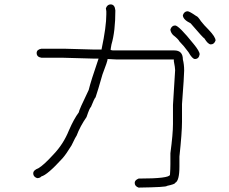

<svg xmlns="http://www.w3.org/2000/svg" viewBox="-20 -686 1040 872"><path d="M482.4 -666Q501.5 -666 503.9 -638.7Q503.9 -543.5 486.3 -484.4Q482.4 -463.9 482.4 -459L492.2 -457H771.5Q810.5 -457 810.5 -416Q816.4 -393.6 816.4 -365.2Q816.4 -343.3 806.6 -212.9V-132.8Q806.6 -84.5 794.9 25.4V70.3Q794.9 135.7 775.4 144.5Q775.4 150.4 738.3 158.2Q738.3 164.1 609.4 166Q591.8 159.7 591.8 144.5Q591.8 132.3 609.4 125Q750 125 752 107.4Q753.9 80.1 753.9 60.5V9.8Q765.6 -78.1 765.6 -123V-209L775.4 -367.2Q775.4 -378.4 769.5 -408.2V-416H507.8Q495.1 -416 468.8 -418Q468.8 -408.7 445.3 -347.7Q423.8 -272 414.1 -244.1Q408.7 -239.7 392.6 -199.2Q388.2 -199.2 373 -154.3Q343.8 -112.3 328.1 -70.3Q325.2 -67.9 304.7 -25.4Q280.3 14.6 263.7 33.2Q195.3 108.4 168 115.2Q161.6 123 148.4 123Q130.9 116.7 130.9 101.6Q130.9 86.9 154.3 78.1Q178.7 64 222.7 15.6Q268.1 -31.7 293 -93.8Q315.4 -145.5 337.9 -175.8Q337.9 -184.6 382.8 -277.3Q392.6 -317.9 427.7 -419.9H404.3Q391.6 -419.9 263.7 -423.8H168Q146.5 -427.2 146.5 -445.3Q146.5 -460.9 168 -464.8H269.5Q282.2 -464.8 410.2 -460.9H441.4V-462.9Q462.9 -564.5 462.9 -621.1V-634.8L460.9 -648.4Q467.3 -666 482.4 -666ZM832 -634.8Q840.3 -634.8 871.1 -613.3Q877.9 -612.3 892.6 -589.8Q904.3 -574.2 927.7 -550.8Q959 -518.1 959 -502Q952.6 -484.4 937.5 -484.4Q924.8 -484.4 908.2 -511.7Q904.3 -511.7 845.7 -580.1Q810.5 -597.2 810.5 -617.2Q816.9 -634.8 832 -634.8ZM775.4 -570.3Q792 -570.3 859.4 -486.3Q886.7 -453.1 886.7 -439.5Q883.3 -418 865.2 -418Q853.5 -418 835.9 -449.2Q814.9 -478 794.9 -498Q789.6 -508.8 765.6 -527.3Q753.9 -540.5 753.9 -552.7Q760.3 -570.3 775.4 -570.3Z"/></svg>

Font: CEF Fonts CJK
Style: Regular
Weight: 400
Designer: PartyBoss (派对大魔王)
Version: Release 2.25